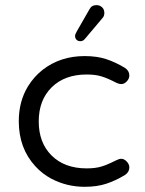

<svg xmlns="http://www.w3.org/2000/svg" viewBox="-20 -719 561 743"><path d="M480.5 -71.3Q480.5 -84 469.2 -95.2Q460 -104.5 449.2 -104.5Q440.9 -104.5 430.2 -98.9Q419.4 -93.3 409.2 -88.9Q388.7 -79.1 373 -74.7Q349.6 -67.4 315.4 -67.4Q229.5 -67.4 179.2 -117.7Q129.9 -167 129.9 -249Q129.9 -332 180.2 -381.3Q230.5 -430.7 315.4 -430.7Q349.6 -430.7 373 -423.3Q396 -416.5 430.7 -398.4Q440.9 -393.6 449.2 -393.6Q460.9 -393.6 470.7 -404.1Q480.5 -414.6 480.5 -426.8Q480.5 -444.8 463.9 -456.1Q427.7 -478 391.6 -490Q355.5 -502 307.6 -502Q213.9 -502 145.5 -449.2Q111.3 -422.4 87.9 -384.3Q52.7 -326.2 52.7 -250Q52.7 -145 116.7 -75.7Q143.6 -45.9 180.7 -26.4Q239.7 3.9 307.6 3.9Q355.5 3.9 391.6 -8.1Q427.7 -20 463.9 -42Q480.5 -53.2 480.5 -71.3ZM270.5 -580.1Q270.5 -570.8 276.1 -565.2Q281.7 -559.6 291 -559.6Q301.3 -559.6 308.1 -567.9L376 -648.4Q383.8 -656.2 383.8 -668.9Q383.8 -682.6 375 -690.9Q366.2 -699.2 353 -699.2Q334.5 -699.2 326.2 -683.1L276.4 -596.2Q270.5 -585.9 270.5 -580.1Z"/></svg>

Font: YuPearl-Light
Style: Light
Weight: 300
Designer: Max Yao
Foundry: Max-Everyday
Version: Version 1.011; ttfautohint (v1.8.3)